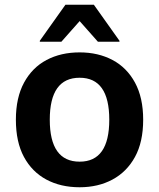

<svg xmlns="http://www.w3.org/2000/svg" viewBox="-20 -780 671 810"><path d="M47 -275Q47 -368 81.5 -431.5Q116 -495 176.5 -527Q237 -559 316 -559Q394 -559 454.5 -527Q515 -495 549.5 -431.5Q584 -368 584 -275Q584 -181 549.5 -118Q515 -55 454.5 -22.5Q394 10 316 10Q236 10 175.5 -22.5Q115 -55 81 -118Q47 -181 47 -275ZM190 -275Q190 -98 316 -98Q441 -98 441 -275Q441 -452 316 -452Q190 -452 190 -275ZM148 -604V-608L256 -760H376L484 -608V-604H393L316 -691L239 -604Z"/></svg>

Font: Kufam SemiBold
Style: Regular
Weight: 600
Designer: Wael Morcos, Artur Schmal
Foundry: Original Type
Version: Version 1.300; ttfautohint (v1.8.3)